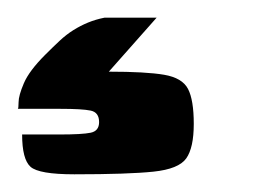

<svg xmlns="http://www.w3.org/2000/svg" viewBox="-24 -21 289 217"><path d="M60 176Q20 176 10.5 167.5Q1 159 1 131Q3 131 12 131Q21 131 43 131Q69 131 78.5 129Q88 127 88 117Q88 106 78.5 104Q69 102 44 102H-4Q-3 102 -3 94.5Q-3 87 3 73Q9 59 27 41Q36 32 43.5 25Q51 18 59 13Q67 8 75.5 4.5Q84 1 94 -1H153L99 60Q141 60 161.5 63.5Q182 67 188.5 79.5Q195 92 195 119Q195 146 186.5 158Q178 170 149.5 173Q121 176 60 176Z"/></svg>

Font: Genos Thin Black
Style: Regular
Weight: 900
Version: Version 1.010